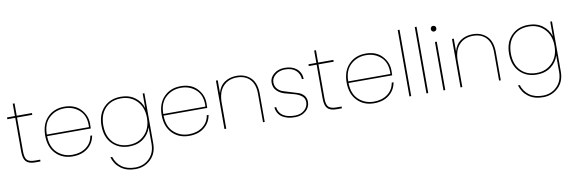

<svg xmlns="http://www.w3.org/2000/svg" viewBox="-63 -1292 6310 2109"><g transform="rotate(-10 3091.5 -238.0)"><path d="M108 -142V-520H20V-540H108V-678H128V-540H298V-520H128V-142Q128 -71 153 -45.5Q178 -20 241 -20H298V0H239Q169 0 138.5 -32Q108 -64 108 -142Z M418 -279H888Q895 -401 826.5 -465Q758 -529 658 -529Q558 -529 488 -465Q418 -401 418 -279ZM906 -183Q892 -98 826.5 -45.5Q761 7 658 7Q543 7 470.5 -67.5Q398 -142 398 -270Q398 -398 470.5 -472.5Q543 -547 658 -547Q774 -547 840 -477Q906 -407 906 -315Q906 -279 905 -261H418Q420 -139 489.5 -75Q559 -11 658 -11Q749 -11 811 -57Q873 -103 886 -183Z M1289 -547Q1382 -547 1446.5 -499Q1511 -451 1533 -377V-540H1552V20Q1552 132 1482 198Q1412 264 1313 264Q1215 264 1150.5 216.5Q1086 169 1062 88H1082Q1105 161 1163.5 203.5Q1222 246 1313 246Q1407 246 1470 184Q1533 122 1533 20V-164Q1511 -89 1446.5 -41Q1382 7 1289 7Q1171 7 1098.5 -68Q1026 -143 1026 -270Q1026 -397 1098.5 -472Q1171 -547 1289 -547ZM1289 -529Q1177 -529 1111.5 -459.5Q1046 -390 1046 -270Q1046 -150 1111.5 -80.5Q1177 -11 1289 -11Q1396 -11 1464.5 -82.5Q1533 -154 1533 -270Q1533 -386 1464.5 -457.5Q1396 -529 1289 -529Z M1717 -279H2187Q2194 -401 2125.5 -465Q2057 -529 1957 -529Q1857 -529 1787 -465Q1717 -401 1717 -279ZM2205 -183Q2191 -98 2125.5 -45.5Q2060 7 1957 7Q1842 7 1769.5 -67.5Q1697 -142 1697 -270Q1697 -398 1769.5 -472.5Q1842 -547 1957 -547Q2073 -547 2139 -477Q2205 -407 2205 -315Q2205 -279 2204 -261H1717Q1719 -139 1788.5 -75Q1858 -11 1957 -11Q2048 -11 2110 -57Q2172 -103 2185 -183Z M2780 0V-317Q2780 -423 2727 -478.5Q2674 -534 2582 -534Q2486 -534 2428 -471.5Q2370 -409 2370 -287V0H2350V-540H2370V-397Q2389 -473 2446 -512.5Q2503 -552 2582 -552Q2677 -552 2738 -493Q2799 -434 2799 -315V0Z M3305 -135Q3305 -74 3257 -33.5Q3209 7 3138 7Q3049 7 2994.5 -29Q2940 -65 2931 -138H2951Q2957 -78 3004.5 -44.5Q3052 -11 3139 -11Q3205 -11 3245.5 -47.5Q3286 -84 3286 -135Q3286 -180 3251 -206.5Q3216 -233 3166.5 -245Q3117 -257 3067.5 -271.5Q3018 -286 2983 -320.5Q2948 -355 2948 -412Q2948 -467 2996.5 -507Q3045 -547 3117 -547Q3199 -547 3249 -506Q3299 -465 3303 -392H3283Q3280 -452 3237.5 -490.5Q3195 -529 3117 -529Q3054 -529 3011 -494Q2968 -459 2968 -412Q2968 -368 2993 -339Q3018 -310 3055.5 -298Q3093 -286 3136.5 -273Q3180 -260 3217.5 -248Q3255 -236 3280 -207.5Q3305 -179 3305 -135Z M3470 -142V-520H3382V-540H3470V-678H3490V-540H3660V-520H3490V-142Q3490 -71 3515 -45.5Q3540 -20 3603 -20H3660V0H3601Q3531 0 3500.5 -32Q3470 -64 3470 -142Z M3780 -279H4250Q4257 -401 4188.5 -465Q4120 -529 4020 -529Q3920 -529 3850 -465Q3780 -401 3780 -279ZM4268 -183Q4254 -98 4188.5 -45.5Q4123 7 4020 7Q3905 7 3832.5 -67.5Q3760 -142 3760 -270Q3760 -398 3832.5 -472.5Q3905 -547 4020 -547Q4136 -547 4202 -477Q4268 -407 4268 -315Q4268 -279 4267 -261H3780Q3782 -139 3851.5 -75Q3921 -11 4020 -11Q4111 -11 4173 -57Q4235 -103 4248 -183Z M4413 0V-740H4433V0Z M4603 0V-740H4623V0Z M4793 0V-540H4813V0ZM4773 -687Q4773 -701 4781.5 -709.5Q4790 -718 4803 -718Q4816 -718 4825 -709.5Q4834 -701 4834 -687Q4834 -672 4825 -663.5Q4816 -655 4803 -655Q4790 -655 4781.5 -663.5Q4773 -672 4773 -687Z M5413 0V-317Q5413 -423 5360 -478.5Q5307 -534 5215 -534Q5119 -534 5061 -471.5Q5003 -409 5003 -287V0H4983V-540H5003V-397Q5022 -473 5079 -512.5Q5136 -552 5215 -552Q5310 -552 5371 -493Q5432 -434 5432 -315V0Z M5835 -547Q5928 -547 5992.5 -499Q6057 -451 6079 -377V-540H6098V20Q6098 132 6028 198Q5958 264 5859 264Q5761 264 5696.5 216.5Q5632 169 5608 88H5628Q5651 161 5709.5 203.5Q5768 246 5859 246Q5953 246 6016 184Q6079 122 6079 20V-164Q6057 -89 5992.5 -41Q5928 7 5835 7Q5717 7 5644.5 -68Q5572 -143 5572 -270Q5572 -397 5644.5 -472Q5717 -547 5835 -547ZM5835 -529Q5723 -529 5657.5 -459.5Q5592 -390 5592 -270Q5592 -150 5657.5 -80.5Q5723 -11 5835 -11Q5942 -11 6010.5 -82.5Q6079 -154 6079 -270Q6079 -386 6010.5 -457.5Q5942 -529 5835 -529Z"/></g></svg>

Font: SVN-Poppins Thin
Style: Regular
Weight: 100
Designer: Ninad Kale (Devanagari), Jonny Pinhorn (Latin)
Foundry: Indian Type Foundry
Version: Version 3.002 2017